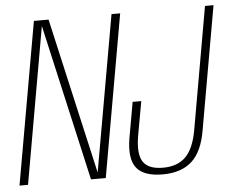

<svg xmlns="http://www.w3.org/2000/svg" viewBox="-68 -733 965 796"><g transform="rotate(-5 415.0 -335.0)"><path d="M-18 0 101 -675H162L309.5 -26L424 -675H460L341 0H279.5L132 -651L17.5 0ZM578 5.5Q500 5.5 469.5 -32.5Q439 -70.5 453 -155.5L479.5 -305H515.5L489.5 -160.5Q477.5 -87 499.2 -54.5Q521 -22 581.5 -22Q642 -22 676 -56Q710 -90 723.5 -165.5L813 -675H848.5L758 -161Q743 -73.5 698.8 -34Q654.5 5.5 578 5.5Z"/></g></svg>

Font: Anybody ExtraLight
Style: Italic
Weight: 200
Italic angle: -10°
Designer: Tyler Finck
Foundry: Etcetera Type Company
Version: Version 1.010; ttfautohint (v1.8.3) -l 8 -r 50 -G 200 -x 14 